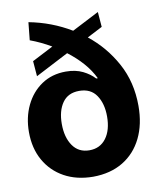

<svg xmlns="http://www.w3.org/2000/svg" viewBox="-86 -834 758 913"><g transform="rotate(-10 293.0 -377.5)"><path d="M453.1 -683.1 379.4 -645Q460 -581.1 510 -489.5Q560.1 -397.9 560.1 -282.7Q560.1 -194.3 527.6 -128.2Q495.1 -62 434.6 -25.4Q374 11.2 290 11.7Q210.4 11.2 151.1 -21.5Q91.8 -54.2 58.6 -113Q25.4 -171.9 25.4 -250Q25.4 -320.8 53 -378.4Q80.6 -436 130.6 -469.7Q180.7 -503.4 247.6 -503.4Q294.4 -503.4 328.9 -486.6Q363.3 -469.7 384.8 -445.8H392.6Q373.5 -485.8 341.6 -522Q309.6 -558.1 269.5 -588.4L109.4 -505.4L103.5 -579.1L205.6 -631.8Q156.7 -660.6 105 -679.7L113.8 -765.6Q223.1 -744.6 316.4 -688.5L447.3 -755.9ZM294.4 -115.2Q345.7 -115.2 375 -154.3Q404.3 -193.4 404.3 -259.8Q404.3 -321.3 377.2 -361.6Q350.1 -401.9 294.4 -401.9Q240.2 -401.9 213.1 -363Q186 -324.2 186 -261.2Q186 -196.3 214.1 -155.8Q242.2 -115.2 294.4 -115.2Z"/></g></svg>

Font: Inter Display ExtraBold
Style: Regular
Weight: 800
Designer: Rasmus Andersson
Foundry: rsms
Version: Version 4.000;git-a52131595